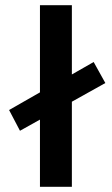

<svg xmlns="http://www.w3.org/2000/svg" viewBox="-20 -720 430 740"><path d="M57 -216 134 -259V0H257V-328L386 -400L341 -481L257 -433V-700H134V-364L15 -296Z"/></svg>

Font: Vanilla Cream
Style: Bold
Weight: 700
Designer: Jeremy Tribby, Jinavaṁso
Foundry: Tribby Type
Version: Version 1.422;Glyphs 3.1.2 (3151)